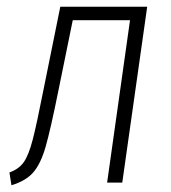

<svg xmlns="http://www.w3.org/2000/svg" viewBox="-20 -542 507 570"><path d="M343 0H298L366 -482H196L154 -276Q130 -157 115.5 -106.5Q101 -56 79 -30.5Q57 -5 14 8L8 -30Q36 -40 50.5 -60.5Q65 -81 77 -127Q89 -173 110 -280L159 -522H417Z"/></svg>

Font: Fira Sans Extra Condensed ExtraLight
Style: Italic
Weight: 275
Width: 3
Italic angle: -8°
Designer: Carrois Corporate & Edenspiekermann AG
Foundry: Carrois Corporate GbR & Edenspiekermann AG
Version: Version 4.203